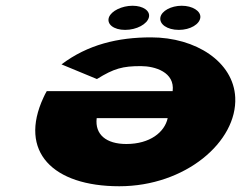

<svg xmlns="http://www.w3.org/2000/svg" viewBox="-20 -629 875 668"><path d="M441.2 -609C404.2 -609 367.4 -591 359.1 -569C350.4 -545 375.3 -525 415.3 -525C455.3 -525 492.4 -545 498.1 -569C503.4 -591 478.2 -609 441.2 -609ZM612.2 -609C575.2 -609 542.4 -591 538.1 -569C533.4 -545 561.3 -525 602.3 -525C642.3 -525 675.4 -545 677.1 -569C678.4 -591 649.2 -609 612.2 -609ZM142.7 -312C138.8 -306 134.3 -296 131.4 -290C43.5 -101 164.1 19 395.1 19C625.1 19 805.8 -136 798.4 -290C792.4 -414 661.4 -499 505.4 -499C390.4 -499 285.5 -474 194 -405L317.2 -354C376.8 -391 407.1 -399 470.1 -399C519.1 -399 588.8 -378 580.7 -312ZM563.4 -218C552.9 -169 501.6 -128 419.6 -128C349.6 -128 309.6 -161 316.4 -218Z"/></svg>

Font: Hussar Milosc
Style: Obl
Weight: 700
Foundry: Cannot Into Space Fonts
Version: Version 1.02